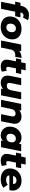

<svg xmlns="http://www.w3.org/2000/svg" viewBox="2166 -2956 800 5171"><g transform="rotate(90 2565.5 -371.0)"><path d="M29 0 138 -544Q157 -637 221 -694Q285 -751 393 -751Q432 -751 466 -744Q500 -737 524 -722L451 -589Q426 -605 395 -605Q363 -605 346 -587.5Q329 -570 320 -533L312 -492L302 -416L219 0ZM25 -380 54 -522H446L418 -380Z M708 9Q622 9 558 -22Q494 -53 459 -108.5Q424 -164 424 -238Q424 -328 467 -398.5Q510 -469 585 -510Q660 -551 757 -551Q844 -551 907.5 -520.5Q971 -490 1006 -435Q1041 -380 1041 -305Q1041 -215 998 -144Q955 -73 880 -32Q805 9 708 9ZM719 -142Q757 -142 786 -161.5Q815 -181 831.5 -215Q848 -249 848 -295Q848 -340 821.5 -370Q795 -400 746 -400Q708 -400 679 -381Q650 -362 633.5 -327.5Q617 -293 617 -247Q617 -199 644 -170.5Q671 -142 719 -142Z M1072 0 1180 -542H1360L1329 -388L1311 -432Q1347 -497 1406 -524Q1465 -551 1544 -551L1511 -380Q1499 -382 1489 -382.5Q1479 -383 1468 -383Q1406 -383 1366.5 -353.5Q1327 -324 1314 -256L1262 0Z M1770 9Q1707 9 1662 -15.5Q1617 -40 1598 -87.5Q1579 -135 1592 -201L1684 -663H1874L1782 -202Q1777 -171 1789 -154.5Q1801 -138 1830 -138Q1845 -138 1859 -142Q1873 -146 1887 -154L1911 -23Q1881 -6 1844.5 1.5Q1808 9 1770 9ZM1552 -401 1581 -542H1973L1945 -401Z M2211 9Q2145 9 2096.5 -19.5Q2048 -48 2028 -104Q2008 -160 2024 -243L2084 -542H2274L2218 -261Q2207 -209 2224.5 -181Q2242 -153 2287 -153Q2335 -153 2367.5 -182.5Q2400 -212 2412 -274L2466 -542H2656L2548 0H2368L2399 -153L2423 -109Q2384 -48 2327.5 -19.5Q2271 9 2211 9Z M3117 -551Q3186 -551 3234 -522.5Q3282 -494 3302.5 -438.5Q3323 -383 3306 -300L3246 0H3056L3112 -282Q3123 -334 3105.5 -362Q3088 -390 3041 -390Q2993 -390 2960 -360Q2927 -330 2914 -268L2860 0H2670L2778 -542H2958L2927 -390L2903 -434Q2942 -495 2999.5 -523Q3057 -551 3117 -551Z M3620 9Q3562 9 3509 -20Q3456 -49 3423.5 -104Q3391 -159 3391 -238Q3391 -306 3414 -363Q3437 -420 3477.5 -462Q3518 -504 3571.5 -527.5Q3625 -551 3685 -551Q3751 -551 3798.5 -525.5Q3846 -500 3868 -443.5Q3890 -387 3878 -291Q3869 -200 3835 -132Q3801 -64 3747 -27.5Q3693 9 3620 9ZM3686 -144Q3724 -144 3753 -163Q3782 -182 3798.5 -216Q3815 -250 3815 -295Q3815 -342 3788 -370.5Q3761 -399 3712 -399Q3675 -399 3645.5 -379.5Q3616 -360 3599.5 -326Q3583 -292 3583 -247Q3583 -200 3610 -172Q3637 -144 3686 -144ZM3766 0 3785 -91 3821 -270 3845 -449 3864 -542H4054L3946 0Z M4308 9Q4245 9 4200 -15.5Q4155 -40 4136 -87.5Q4117 -135 4130 -201L4222 -663H4412L4320 -202Q4315 -171 4327 -154.5Q4339 -138 4368 -138Q4383 -138 4397 -142Q4411 -146 4425 -154L4449 -23Q4419 -6 4382.5 1.5Q4346 9 4308 9ZM4090 -401 4119 -542H4511L4483 -401Z M4806 9Q4719 9 4654.5 -21.5Q4590 -52 4554 -107.5Q4518 -163 4518 -238Q4518 -328 4559 -398.5Q4600 -469 4674 -510Q4748 -551 4846 -551Q4929 -551 4988.5 -521Q5048 -491 5080.5 -437.5Q5113 -384 5113 -313Q5113 -289 5110 -267Q5107 -245 5102 -224H4667L4685 -324H5014L4935 -295Q4943 -334 4932.5 -360.5Q4922 -387 4897.5 -401.5Q4873 -416 4837 -416Q4791 -416 4761.5 -393Q4732 -370 4717.5 -330.5Q4703 -291 4703 -245Q4703 -189 4734 -162.5Q4765 -136 4827 -136Q4863 -136 4897.5 -147.5Q4932 -159 4958 -180L5037 -61Q4986 -23 4926.5 -7Q4867 9 4806 9Z"/></g></svg>

Font: Montserrat Thin ExtraBold
Style: Italic
Weight: 800
Italic angle: -11.3°
Version: Version 9.000